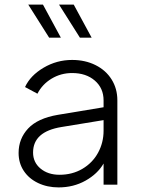

<svg xmlns="http://www.w3.org/2000/svg" viewBox="-20 -804 613 836"><path d="M61 -138Q61 -200 102.5 -244.5Q144 -289 232 -304L431 -337V-367Q431 -420 393 -453Q355 -486 294 -486Q245 -486 204.5 -461.5Q164 -437 143 -396L89 -425Q112 -475 169.5 -509Q227 -543 294 -543Q351 -543 396 -520.5Q441 -498 466 -458Q491 -418 491 -367V0H431V-92Q405 -47 352.5 -17.5Q300 12 235 12Q186 12 146 -7Q106 -26 83.5 -60Q61 -94 61 -138ZM239 -43Q295 -43 339 -69Q383 -95 407 -139Q431 -183 431 -235V-281L248 -251Q124 -231 124 -140Q124 -97 156.5 -70Q189 -43 239 -43ZM237 -784H301L379 -640H328ZM167 -784 245 -640H194L103 -784Z"/></svg>

Font: Eudoxus Sans Light
Style: Regular
Weight: 300
Designer: Stijn de Vries
Foundry: tokotype
Version: Version 2.005